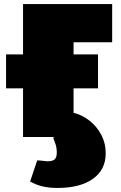

<svg xmlns="http://www.w3.org/2000/svg" viewBox="-20 -678 598 950"><path d="M344 -469V-409H465V-241H344V-120Q385 -110 421.5 -82Q458 -54 480.5 -12Q503 30 503 81Q503 162 439.5 207Q376 252 264 252Q183 252 129 220L164 116Q172 115 189.5 117.5Q207 120 214 120Q242 120 251.5 109.5Q261 99 261 77Q261 50 252.5 29Q244 8 244 5Q244 0 252 0H94V-241H10V-409H94V-658H535V-469Z"/></svg>

Font: Ysabeau Black
Style: Regular
Weight: 900
Designer: Christian Thalmann (Catharsis Fonts)
Version: Version 0.003